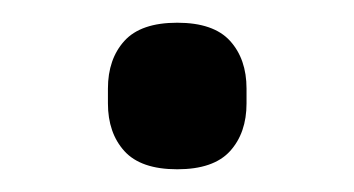

<svg xmlns="http://www.w3.org/2000/svg" viewBox="-20 -137 312 169"><path d="M136 12Q104 12 89.5 -4Q75 -20 75 -46V-59Q75 -85 89.5 -101Q104 -117 136 -117Q168 -117 182.5 -101Q197 -85 197 -59V-46Q197 -20 182.5 -4Q168 12 136 12Z"/></svg>

Font: IBM Plex Sans Arabic
Style: Regular
Weight: 400
Designer: Mike Abbink, Paul van der Laan, Pieter van Rosmalen, Wael Morcos, Khajak Apelian
Foundry: Bold Monday
Version: Version 1.005